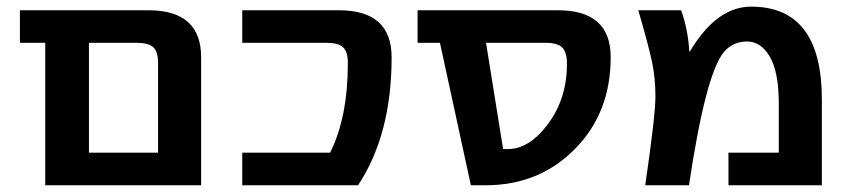

<svg xmlns="http://www.w3.org/2000/svg" viewBox="-20 -550 2523 570"><path d="M39.1 -422.9V-519.5H420.9Q577.1 -519.5 577.1 -379.9V0H114.3V-422.9ZM244.1 -96.7H449.2V-363.3Q449.2 -396.5 435.1 -409.7Q420.9 -422.9 385.7 -422.9H244.1Z M699.2 0V-96.7H960Q1012.7 -202.1 1012.7 -363.3Q1012.7 -396.5 998.5 -409.7Q984.4 -422.9 949.2 -422.9H699.2V-519.5H986.3Q1142.6 -519.5 1142.6 -379.9Q1142.6 -150.4 1043 0Z M1219.7 -422.9V-519.5H1636.7Q1793 -519.5 1793 -379.9Q1793 -214.8 1686.5 -107.4Q1580.1 0 1421.9 0H1377.9L1286.1 -422.9ZM1422.9 -422.9 1473.6 -107.4H1487.3Q1551.8 -107.4 1607.4 -182.6Q1663.1 -257.8 1663.1 -360.4Q1663.1 -395.5 1648.9 -409.2Q1634.8 -422.9 1599.6 -422.9Z M1875 -519.5H2002Q2022.5 -462.9 2026.4 -397.5H2028.3Q2107.4 -530.3 2210 -530.3Q2419.9 -530.3 2419.9 -254.9V0H2142.6V-96.7H2292V-242.2Q2292 -335.9 2265.6 -381.3Q2239.3 -426.8 2197.8 -426.8Q2156.2 -426.8 2129.9 -396.5Q2075.2 -333 2025.4 0H1895.5Q1925.8 -207 1925.8 -263.2Q1925.8 -319.3 1915.5 -367.2Q1905.3 -415 1875 -519.5Z"/></svg>

Font: GenEi M Gothic v2 Bold
Style: Regular
Weight: 700
Version: Version 2.0